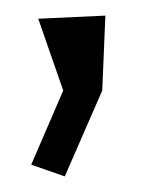

<svg xmlns="http://www.w3.org/2000/svg" viewBox="-20 -116 185 246"><path d="M29 -92 115 -96 111 0 63 110 20 95 61 0Z"/></svg>

Font: Bahiana
Style: Regular
Weight: 400
Designer: Pablo Cosgaya & Dani Raskovsky
Foundry: Pablo Cosgaya & Dani Raskovsky
Version: Version 1.005